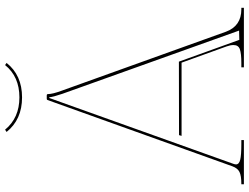

<svg xmlns="http://www.w3.org/2000/svg" viewBox="-130 -830 960 740"><g transform="rotate(-90 350.0 -460.0)"><path d="M344.7 -865.2Q424.8 -865.2 469.2 -920.4L477.5 -914.6Q430.2 -855 344.7 -855Q259.3 -855 211.4 -914.6L220.2 -920.4Q265.6 -865.2 344.7 -865.2ZM199.2 -250 482.4 -250.5 566.4 -17.6 602.1 -18.6 358.4 -699.7Q346.2 -735.4 345.2 -750H342.3L88.9 -41.5Q86.4 -34.7 86.4 -30.3Q86.4 -18.6 104.2 -14.2Q122.1 -9.8 165 -9.8H180.2V0H10.7H9.8V-9.8H10.7Q43 -9.8 57.4 -17.1Q71.8 -24.4 79.1 -44.4L334.5 -756.8Q335.4 -759.8 338.9 -759.8H352.5Q357.4 -759.8 357.4 -754.9Q357.4 -737.8 370.1 -703.1L597.7 -69.3Q619.6 -9.8 684.1 -9.8H689.9V0H460.4V-9.8H477.1Q513.2 -9.8 529.8 -15.4Q546.4 -21 546.4 -40Q546.4 -52.2 541 -66.9L478.5 -240.2H196.3Z"/></g></svg>

Font: ZnikomitNo25
Style: Regular
Weight: 100
Designer: gluk
Foundry: gluk
Version: Version 0.56